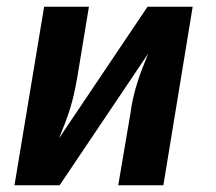

<svg xmlns="http://www.w3.org/2000/svg" viewBox="-20 -550 640 570"><path d="M23 0 111 -530H244L209 -318Q205 -295 200 -272.5Q195 -250 188 -227.5Q181 -205 172.5 -183Q164 -161 155 -139L418 -530H552L465 0H331L367 -212Q370 -235 375 -257.5Q380 -280 387 -302.5Q394 -325 402.5 -347Q411 -369 420 -391L157 0Z"/></svg>

Font: Iosevka Curly XBdExObl
Style: Regular
Weight: 800
Width: 7
Italic angle: -9°
Monospace: yes
Designer: Belleve Invis
Foundry: Belleve Invis
Version: Version 11.1.0; ttfautohint (v1.8.3)